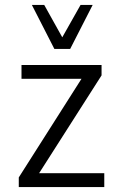

<svg xmlns="http://www.w3.org/2000/svg" viewBox="-20 -757 494 777"><path d="M56 0V-39L325 -462L333 -438H67V-494H391V-452L121 -29L114 -56H402V0ZM200 -559 109 -737H159L232 -606L306 -737H355L264 -559Z"/></svg>

Font: Nunito Sans 7pt Condensed Light
Style: Regular
Weight: 300
Width: 3
Designer: Vernon Adams
Foundry: Vernon Adams
Version: Version 3.101;gftools[0.9.27]